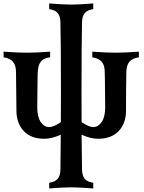

<svg xmlns="http://www.w3.org/2000/svg" viewBox="-27 -791 812 1085"><path d="M433.6 -258.3Q433.6 -161.1 434.1 -100.6Q475.6 -72.8 499.5 -72.8Q527.8 -72.8 547.6 -101.3Q567.4 -129.9 567.4 -184.6Q567.4 -262.2 565.9 -335.4V-335Q564.9 -366.2 564.9 -383.8Q564.9 -422.4 547.6 -442.1Q530.3 -461.9 494.6 -467.3V-499Q575.2 -493.2 626 -493.2Q676.8 -493.2 757.8 -499V-467.3Q721.7 -461.9 704.6 -442.4Q687.5 -422.9 687 -383.8Q685.1 -293.9 685.1 -166Q685.1 -94.2 643.8 -50.5Q602.5 -6.8 526.9 -6.8Q484.9 -6.8 434.1 -29.8Q435.1 115.7 436.5 166.5Q437 202.1 452.1 219.7Q467.3 237.3 500 241.7V273.9Q420.4 267.6 375.5 267.6Q330.6 267.6 251 273.9V241.7Q283.7 237.3 298.8 219.7Q314 202.1 314.5 166.5Q315.9 84.5 316.4 -29.8Q265.6 -6.8 223.6 -6.8Q148.4 -6.8 107.2 -50.5Q65.9 -94.2 65.9 -166Q65.9 -215.3 63.5 -383.8Q63 -422.9 45.9 -442.4Q28.8 -461.9 -6.8 -467.3V-499Q73.7 -493.2 124.5 -493.2Q175.8 -493.2 256.3 -499V-467.3Q239.7 -464.8 228 -460.4Q216.3 -456.1 208.5 -447.8Q200.7 -439.5 196 -430.4Q191.4 -421.4 189 -405.5Q186.5 -389.6 185.8 -374.5Q185.1 -359.4 185.1 -335V-335.4Q183.6 -262.2 183.6 -184.6Q183.6 -129.9 203.4 -101.3Q223.1 -72.8 251.5 -72.8Q275.4 -72.8 316.9 -100.6Q316.9 -133.8 317.1 -187.5Q317.4 -241.2 317.4 -258.3Q317.4 -542.5 314.5 -664.6Q314 -699.7 298.8 -717.3Q283.7 -734.9 251 -739.3V-771.5Q330.6 -765.1 375.5 -765.1Q420.4 -765.1 500 -771.5V-739.3Q467.3 -734.9 452.1 -717.3Q437 -699.7 436.5 -664.6Q433.6 -542.5 433.6 -258.3Z"/></svg>

Font: Flanker
Style: Bold
Weight: 700
Designer: Flanker
Foundry: Flanker
Version: Version 2.021